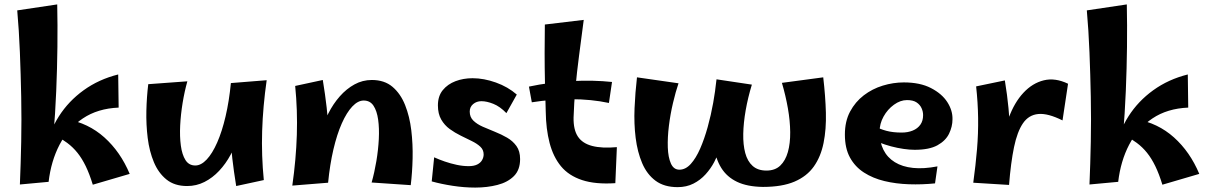

<svg xmlns="http://www.w3.org/2000/svg" viewBox="-20 -828 5473 869"><path d="M400 8Q385 -41 368 -76Q351 -111 330.5 -136.5Q310 -162 284.5 -181Q259 -200 228 -217L280 -289Q380 -271 452.5 -206Q525 -141 567 -41ZM200 -5 186 -152Q203 -233 246.5 -301.5Q290 -370 358.5 -419.5Q427 -469 515 -491L517 -341Q422 -337 355 -292Q288 -247 249.5 -173Q211 -99 200 -5ZM200 -5 70 7Q74 -86 76 -186.5Q78 -287 76 -389.5Q74 -492 70 -591.5Q66 -691 58 -781L239 -808Q243 -620 234.5 -416.5Q226 -213 200 -5Z M827 14Q770 14 733.5 -15.5Q697 -45 676.5 -94Q656 -143 648.5 -203.5Q641 -264 642.5 -327Q644 -390 651 -447L828 -460Q815 -414 806.5 -362Q798 -310 795.5 -260Q793 -210 798.5 -169Q804 -128 819.5 -103.5Q835 -79 864 -79Q890 -79 915.5 -106Q941 -133 963 -183Q985 -233 1001 -301.5Q1017 -370 1025 -452L1074 -304Q1072 -259 1059 -214Q1046 -169 1024 -128Q1002 -87 972 -55Q942 -23 905.5 -4.5Q869 14 827 14ZM1049 14Q1038 -53 1031.5 -110.5Q1025 -168 1022.5 -221.5Q1020 -275 1021 -331.5Q1022 -388 1025 -452L1187 -465Q1170 -346 1166.5 -235Q1163 -124 1174 -13Z M1839 10 1662 -2Q1675 -48 1683.5 -99Q1692 -150 1694.5 -198.5Q1697 -247 1691.5 -286.5Q1686 -326 1670.5 -349.5Q1655 -373 1626 -373Q1600 -373 1574.5 -346Q1549 -319 1527 -269.5Q1505 -220 1489 -151.5Q1473 -83 1465 -1L1416 -133Q1418 -178 1431 -224.5Q1444 -271 1466 -314.5Q1488 -358 1518 -392Q1548 -426 1584.5 -446Q1621 -466 1663 -466Q1720 -466 1756.5 -435Q1793 -404 1813.5 -352.5Q1834 -301 1841.5 -238.5Q1849 -176 1847.5 -111.5Q1846 -47 1839 10ZM1465 -1 1303 12Q1320 -107 1323.5 -218Q1327 -329 1316 -439L1441 -466Q1452 -399 1458.5 -341.5Q1465 -284 1467.5 -230.5Q1470 -177 1469 -121Q1468 -65 1465 -1Z M2131 21Q2081 21 2029 13Q1977 5 1934 -7L1945 -116Q1967 -106 1993 -97Q2019 -88 2047 -82Q2075 -76 2101 -76Q2125 -76 2140 -83.5Q2155 -91 2162 -103.5Q2169 -116 2169 -129Q2169 -150 2154 -164Q2139 -178 2115.5 -189.5Q2092 -201 2065.5 -214Q2039 -227 2015.5 -244Q1992 -261 1977 -287Q1962 -313 1962 -351Q1962 -393 1984 -420Q2006 -447 2041.5 -460.5Q2077 -474 2119 -474Q2170 -474 2224.5 -454.5Q2279 -435 2319 -400L2272 -316Q2243 -346 2213 -358Q2183 -370 2159 -370Q2137 -370 2121.5 -357Q2106 -344 2106 -323Q2106 -298 2122.5 -282Q2139 -266 2165 -254.5Q2191 -243 2220 -231.5Q2249 -220 2275 -205Q2301 -190 2317.5 -167Q2334 -144 2334 -108Q2334 -59 2306 -31Q2278 -3 2231.5 9Q2185 21 2131 21Z M2765 1Q2675 7 2614.5 -13Q2554 -33 2519 -75.5Q2484 -118 2467.5 -181Q2451 -244 2450 -324Q2448 -390 2446.5 -456Q2445 -522 2445 -587.5Q2445 -653 2446 -717L2622 -738Q2611 -654 2601 -577.5Q2591 -501 2584.5 -431Q2578 -361 2576 -296Q2575 -241 2595.5 -210Q2616 -179 2660 -167.5Q2704 -156 2772 -162ZM2736 -362Q2656 -379 2565.5 -379Q2475 -379 2387 -365L2374 -436Q2467 -456 2566.5 -461Q2666 -466 2750 -457Z M3433 18Q3362 17 3316 -5Q3270 -27 3244.5 -68Q3219 -109 3210.5 -168.5Q3202 -228 3206.5 -303.5Q3211 -379 3223 -469L3383 -445Q3365 -386 3355 -329Q3345 -272 3344 -222.5Q3343 -173 3353 -135.5Q3363 -98 3386.5 -77Q3410 -56 3449 -56Q3488 -56 3511.5 -78.5Q3535 -101 3546 -140Q3557 -179 3556.5 -230Q3556 -281 3546 -338Q3536 -395 3519 -453L3706 -478Q3716 -393 3718 -318Q3720 -243 3707.5 -181Q3695 -119 3663.5 -74.5Q3632 -30 3576 -6Q3520 18 3433 18ZM3047 19Q2986 19 2947 -10Q2908 -39 2886.5 -89.5Q2865 -140 2857 -204Q2849 -268 2852 -338.5Q2855 -409 2863 -478L3051 -451Q3038 -413 3026 -362Q3014 -311 3007.5 -258.5Q3001 -206 3002.5 -161Q3004 -116 3016.5 -88Q3029 -60 3055 -60Q3083 -60 3106.5 -86Q3130 -112 3149 -155.5Q3168 -199 3183 -253Q3198 -307 3208 -363Q3218 -419 3223 -469L3251 -200Q3247 -180 3237.5 -152Q3228 -124 3212.5 -94.5Q3197 -65 3173.5 -39Q3150 -13 3118.5 3Q3087 19 3047 19Z M4212 2Q4153 8 4094 6Q4035 4 3983 -8.5Q3931 -21 3890.5 -47Q3850 -73 3827 -115Q3804 -157 3804 -219Q3804 -279 3827.5 -323Q3851 -367 3889.5 -396.5Q3928 -426 3975.5 -440.5Q4023 -455 4071 -455Q4144 -455 4193.5 -429.5Q4243 -404 4267.5 -366Q4292 -328 4291 -288Q4291 -255 4275.5 -223Q4260 -191 4223 -170.5Q4186 -150 4120 -150Q4097 -150 4069.5 -154Q4042 -158 4013.5 -165.5Q3985 -173 3959 -183.5Q3933 -194 3915 -207L3941 -256Q3962 -244 3991.5 -236Q4021 -228 4061 -228Q4089 -228 4111 -237Q4133 -246 4145.5 -263.5Q4158 -281 4158 -307Q4158 -323 4151 -338.5Q4144 -354 4128.5 -364.5Q4113 -375 4085 -375Q4055 -375 4026 -354Q3997 -333 3979 -300.5Q3961 -268 3961 -232Q3961 -185 3978.5 -150Q3996 -115 4030 -94Q4064 -73 4112.5 -68Q4161 -63 4223 -75Z M4547 9 4518 -141Q4521 -227 4546 -295.5Q4571 -364 4612 -408Q4653 -452 4704.5 -464.5Q4756 -477 4814 -449L4789 -283Q4723 -316 4679.5 -312Q4636 -308 4610 -270Q4584 -232 4569.5 -162Q4555 -92 4547 9ZM4547 9 4385 -1Q4396 -81 4402 -152.5Q4408 -224 4407 -294Q4406 -364 4398 -437L4528 -464Q4539 -397 4544.5 -338.5Q4550 -280 4552 -225Q4554 -170 4552.5 -113Q4551 -56 4547 9Z M5241 8Q5226 -41 5209 -76Q5192 -111 5171.5 -136.5Q5151 -162 5125.5 -181Q5100 -200 5069 -217L5121 -289Q5221 -271 5293.5 -206Q5366 -141 5408 -41ZM5041 -5 5027 -152Q5044 -233 5087.5 -301.5Q5131 -370 5199.5 -419.5Q5268 -469 5356 -491L5358 -341Q5263 -337 5196 -292Q5129 -247 5090.5 -173Q5052 -99 5041 -5ZM5041 -5 4911 7Q4915 -86 4917 -186.5Q4919 -287 4917 -389.5Q4915 -492 4911 -591.5Q4907 -691 4899 -781L5080 -808Q5084 -620 5075.5 -416.5Q5067 -213 5041 -5Z"/></svg>

Font: Marhey Medium
Style: Regular
Weight: 500
Designer: Nur Syamsi & Bustanul Arifin
Foundry: Namelatype
Version: Version 1.000